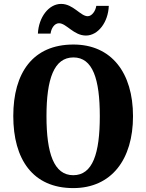

<svg xmlns="http://www.w3.org/2000/svg" viewBox="-20 -953 749 983"><path d="M420 -771C482 -771 534 -839 537 -923H473C469 -896 450 -870 429 -870C392 -870 355 -933 293 -933C229 -933 178 -864 174 -781H239C242 -808 259 -834 282 -834C320 -834 357 -771 420 -771ZM355 10C551 10 661 -137 661 -358C661 -580 551 -725 356 -725C148 -725 48 -580 48 -359C48 -137 148 10 355 10ZM355 -56C256 -56 218 -168 218 -358C218 -548 256 -659 356 -659C455 -659 491 -548 491 -358C491 -168 455 -56 355 -56Z"/></svg>

Font: Noto Serif Devanagari Condensed ExtraBold
Style: Regular
Weight: 800
Width: 3
Designer: Universal Thirst, Indian Type Foundry and the Monotype Design Team
Foundry: Monotype Imaging Inc.
Version: Version 2.004